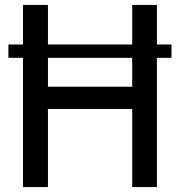

<svg xmlns="http://www.w3.org/2000/svg" viewBox="-20 -757 728 777"><path d="M14 -523V-577H674V-523ZM73 0V-737H174V-406H515V-737H615V0H515V-316H174V0Z"/></svg>

Font: Exo Thin Medium
Style: Regular
Weight: 500
Version: Version 2.000